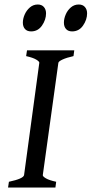

<svg xmlns="http://www.w3.org/2000/svg" viewBox="-20 -841 411 861"><path d="M313 -615.2 309.6 -589.4Q278.8 -582.5 260.7 -574.2Q242.7 -565.9 241.7 -559.1L171.9 -55.7Q171.4 -49.8 185.8 -41.3Q200.2 -32.7 231.9 -25.9L228.5 0H16.1L20 -25.9Q84.5 -39.6 87.9 -55.7L156.2 -559.1Q157.2 -564.9 142.6 -573.7Q127.9 -582.5 97.2 -589.4L101.1 -615.2ZM370.6 -781.2Q370.6 -752.9 352.5 -726.6Q334.5 -700.2 303.2 -700.2Q285.6 -700.2 276.1 -710.9Q266.6 -721.7 266.6 -739.3Q266.6 -757.3 274.7 -776.1Q282.7 -794.9 297.9 -807.9Q313 -820.8 333 -820.8Q351.1 -820.8 360.8 -809.6Q370.6 -798.3 370.6 -781.2ZM186.5 -781.2Q186.5 -752.9 168.5 -726.6Q150.4 -700.2 119.6 -700.2Q101.6 -700.2 92 -710.9Q82.5 -721.7 82.5 -739.3Q82.5 -757.3 90.8 -776.1Q99.1 -794.9 114.3 -807.9Q129.4 -820.8 149.4 -820.8Q167 -820.8 176.8 -809.6Q186.5 -798.3 186.5 -781.2Z"/></svg>

Font: Gentium Book Plus
Style: Italic
Weight: 400
Italic angle: -8°
Designer: Victor Gaultney, Annie Olsen, Iska Routamaa, Becca Hirsbrunner
Foundry: SIL International
Version: Version 6.101